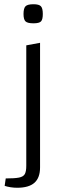

<svg xmlns="http://www.w3.org/2000/svg" viewBox="-20 -713 313 906"><path d="M61 173Q45 173 29.5 170.5Q14 168 2 164L7 129Q49 129 69.5 125Q90 121 97 108.5Q104 96 104 69V-499L169 -511V77Q169 126 142.5 149.5Q116 173 61 173ZM138 -603Q110 -603 100.5 -612Q91 -621 91 -647Q91 -674 100.5 -683.5Q110 -693 138 -693Q164 -693 173 -683.5Q182 -674 182 -647Q182 -621 173.5 -612Q165 -603 138 -603Z"/></svg>

Font: Changa ExtraLight
Style: Regular
Weight: 250
Designer: Eduardo Rodriguez Tunni
Foundry: Eduardo Rodriguez Tunni
Version: Version 3.002; ttfautohint (v1.8.2)